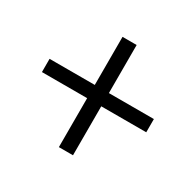

<svg xmlns="http://www.w3.org/2000/svg" viewBox="-117 -704 766 754"><g transform="rotate(30 266.5 -327.0)"><path d="M235 -77V-299H30V-359H235V-577H299V-359H503V-299H299V-77Z"/></g></svg>

Font: Source Serif 4 SmText
Style: Regular
Weight: 400
Designer: Frank Grießhammer
Foundry: Adobe
Version: Version 4.005;hotconv 1.1.0;makeotfexe 2.6.0